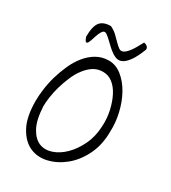

<svg xmlns="http://www.w3.org/2000/svg" viewBox="-149 -661 660 741"><g transform="rotate(30 181.0 -290.0)"><path d="M23.4 -178.7Q23.4 -201.2 27.3 -231Q31.2 -260.7 40 -291Q48.8 -321.3 62 -350.6Q75.2 -379.9 93.8 -402.8Q112.3 -425.8 136.7 -439.9Q161.1 -454.1 191.4 -454.1Q222.7 -454.1 249.5 -432.6Q276.4 -411.1 295.4 -377Q314.5 -342.8 324.2 -300.8Q334 -258.8 332 -218.8Q332 -160.2 309.6 -114.3Q287.1 -68.4 252.4 -40Q217.8 -11.7 178.2 -2Q138.7 7.8 104 -7.3Q69.3 -22.5 46.4 -64.5Q23.4 -106.4 23.4 -178.7ZM59.6 -174.8Q62.5 -115.2 80.1 -83Q97.7 -50.8 122.6 -40.5Q147.5 -30.3 176.8 -40Q206.1 -49.8 231.4 -74.7Q256.8 -99.6 274.9 -137.2Q293 -174.8 294.9 -221.7Q296.9 -256.8 289.6 -290Q282.2 -323.2 269 -349.1Q255.9 -375 236.8 -390.1Q217.8 -405.3 193.4 -405.3Q169.9 -405.3 151.4 -393.6Q132.8 -381.8 117.7 -361.8Q102.5 -341.8 91.8 -316.4Q81.1 -291 73.7 -265.6Q66.4 -240.2 63 -216.3Q59.6 -192.4 59.6 -174.8ZM132.8 -537.1Q122.1 -544.9 115.7 -539.6Q109.4 -534.2 104.5 -522.9Q99.6 -511.7 95.7 -498.5Q91.8 -485.4 87.9 -477.5Q84 -469.7 79.1 -471.2Q74.2 -472.7 68.4 -490.2Q68.4 -536.1 83 -554.7Q97.7 -573.2 130.9 -573.2Q149.4 -564.5 161.6 -552.2Q173.8 -540 184.1 -529.8Q194.3 -519.5 202.6 -513.7Q210.9 -507.8 220.7 -511.7Q230.5 -515.6 243.2 -531.7Q255.9 -547.9 273.4 -582Q279.3 -582 286.6 -577.1Q293.9 -572.3 293.9 -562.5Q278.3 -522.5 263.2 -502.4Q248 -482.4 234.4 -477.1Q220.7 -471.7 207 -477.5Q193.4 -483.4 180.7 -494.1Q168 -504.9 156.2 -516.6Q144.5 -528.3 132.8 -537.1Z"/></g></svg>

Font: Annie Use Your Telescope
Style: Regular
Weight: 400
Version: Version 1.003 2001